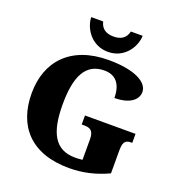

<svg xmlns="http://www.w3.org/2000/svg" viewBox="-164 -1078 1138 1224"><g transform="rotate(20 405.0 -466.5)"><path d="M420 -771C532 -771 592 -868 594 -943H514C503 -895 469 -875 420 -875C371 -875 337 -895 326 -943H245C247 -868 307 -771 420 -771ZM440 10C534 10 618 -10 704 -50V-202C704 -255 713 -279 756 -279H765V-340H422V-279H441C490 -279 504 -255 504 -206V-69C485 -67 469 -66 454 -66C315 -66 264 -170 264 -358C264 -546 313 -652 442 -652C517 -652 560 -604 560 -509C667 -509 715 -555 715 -605C715 -671 623 -724 444 -724C188 -724 54 -574 54 -358C54 -137 180 10 440 10Z"/></g></svg>

Font: Noto Serif Lao Black
Style: Regular
Weight: 900
Designer: Monotype Design Team
Foundry: Monotype Imaging Inc.
Version: Version 2.003